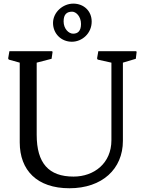

<svg xmlns="http://www.w3.org/2000/svg" viewBox="-20 -1007 788 1045"><path d="M87.4 -232.4C87.4 -80.1 181.6 17.6 357.9 17.6C536.1 17.6 648.9 -87.4 648.9 -240.2V-666L719.2 -687L723.6 -724.1L721.2 -728.5H515.1L508.3 -689L511.7 -682.6L586.4 -666V-243.7C586.4 -118.7 492.2 -45.9 380.4 -45.9C245.1 -45.9 179.7 -118.7 179.7 -273.4V-666L260.7 -687L266.1 -724.1L263.7 -728.5H31.2L24.4 -689L27.8 -682.6L87.4 -666ZM371.1 -779.8C426.3 -779.8 479 -824.7 479 -889.6C479 -946.8 436.5 -987.3 378.9 -987.3C322.8 -987.3 268.6 -940.9 268.6 -881.8C268.6 -823.7 313.5 -779.8 371.1 -779.8ZM377.9 -823.7C354 -823.7 326.2 -850.1 326.2 -890.6C326.2 -928.7 343.3 -943.4 372.6 -943.4C393.6 -943.4 420.9 -918 420.9 -876.5C420.9 -837.9 403.3 -823.7 377.9 -823.7Z"/></svg>

Font: Trykker
Style: Regular
Weight: 400
Designer: Magnus Gaarde
Foundry: Magnus Gaarde
Version: Version 1.001